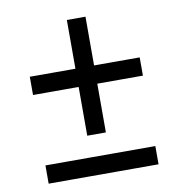

<svg xmlns="http://www.w3.org/2000/svg" viewBox="-74 -698 715 765"><g transform="rotate(-10 284.0 -315.0)"><path d="M61.8 0V-73.8Q108.8 -73.8 152.8 -73.8Q196.8 -73.8 234.9 -73.8H333.3Q371.8 -73.8 415.6 -73.8Q459.5 -73.8 506.4 -73.8V0Q459.5 0 415.6 0Q371.8 0 333.3 0H234.9Q196.8 0 152.8 0Q108.8 0 61.8 0ZM61.8 -358.7V-432.5Q108.8 -432.5 152.8 -432.5Q196.8 -432.5 234.9 -432.5H333.3Q371.8 -432.5 415.6 -432.5Q459.5 -432.5 506.4 -432.5V-358.7Q459.5 -358.7 415.6 -358.7Q371.8 -358.7 333.3 -358.7H234.9Q196.8 -358.7 152.8 -358.7Q108.8 -358.7 61.8 -358.7ZM246.4 -161.5Q246.4 -208.6 246.4 -252.6Q246.4 -296.5 246.4 -334.7V-456.6Q246.4 -495.1 246.4 -539Q246.4 -582.8 246.4 -629.7H321.8Q321.8 -582.8 321.8 -539Q321.8 -495.1 321.8 -456.6V-334.7Q321.8 -296.5 321.8 -252.6Q321.8 -208.6 321.8 -161.5Z"/></g></svg>

Font: Commissioner Thin
Style: Regular
Weight: 100
Designer: Kostas Bartsokas
Foundry: Kostas Bartsokas
Version: Version 1.001;gftools[0.9.23]